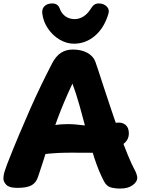

<svg xmlns="http://www.w3.org/2000/svg" viewBox="-23 -1077 836 1116"><path d="M198 -49Q187 -15 160.5 0Q134 15 77 15Q31 15 14 -2.5Q-3 -20 -3 -38Q-3 -60 4.5 -82.5Q12 -105 19 -124Q53 -211 86.5 -290.5Q120 -370 152 -442.5Q184 -515 216 -581Q248 -647 279 -707Q301 -750 330.5 -769.5Q360 -789 400 -789Q450 -789 484.5 -770Q519 -751 531 -719Q534 -712 547 -672Q560 -632 580 -571Q600 -510 623.5 -440Q647 -370 672 -301Q697 -232 720 -176Q743 -120 760 -89Q766 -79 770.5 -65Q775 -51 775 -43Q775 -21 748.5 -1Q722 19 676 19Q644 19 620 12Q596 5 581 -24Q551 -81 526.5 -155.5Q502 -230 481 -309.5Q460 -389 439.5 -462.5Q419 -536 398 -591Q349 -487 312.5 -389.5Q276 -292 249 -206Q222 -120 198 -49ZM171 -262Q171 -289 185.5 -305.5Q200 -322 218.5 -330.5Q237 -339 248 -341Q270 -346 298 -350.5Q326 -355 367 -355.5Q408 -356 468 -348Q474 -347 499.5 -349Q525 -351 558 -354Q591 -357 619 -360Q647 -363 658 -364Q688 -367 707 -351Q726 -335 726 -301Q726 -269 703 -247.5Q680 -226 644.5 -213Q609 -200 572.5 -194.5Q536 -189 509 -189Q452 -189 406.5 -189.5Q361 -190 316.5 -188Q272 -186 216 -179Q201 -178 186 -204Q171 -230 171 -262ZM407 -823Q364 -823 324 -846.5Q284 -870 256.5 -910Q229 -950 223 -997Q219 -1024 235 -1040.5Q251 -1057 281 -1057Q313 -1057 324 -1028Q331 -1008 344 -994Q357 -980 374 -973Q391 -966 411 -966Q438 -966 462.5 -981.5Q487 -997 506 -1028Q515 -1043 525.5 -1050Q536 -1057 551 -1057Q580 -1057 597.5 -1039Q615 -1021 607 -997Q583 -915 529 -869Q475 -823 407 -823Z"/></svg>

Font: Playpen Sans ExtraBold
Style: Regular
Weight: 800
Designer: Laura Meseguer, Veronika Burian, José Scaglione
Foundry: TypeTogether
Version: Version 1.001